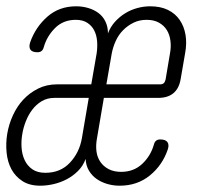

<svg xmlns="http://www.w3.org/2000/svg" viewBox="-36 -580 656 610"><path d="M254 -312 271 -410Q274 -430 272.5 -449Q271 -468 263.5 -483Q256 -498 241.5 -507.5Q227 -517 205 -517Q165 -517 139 -491Q113 -465 103 -430Q101 -422 96 -418Q91 -414 83 -414Q66 -414 60.5 -422.5Q55 -431 60 -446Q77 -494 114.5 -527Q152 -560 206 -560Q226 -560 244.5 -554.5Q263 -549 277 -538.5Q291 -528 299 -511.5Q307 -495 307 -474Q315 -495 329.5 -511Q344 -527 362 -538Q380 -549 400.5 -554.5Q421 -560 441 -560Q474 -560 497.5 -548.5Q521 -537 535 -516.5Q549 -496 553.5 -469Q558 -442 552 -410L538 -329Q533 -299 515 -284Q497 -269 467 -269H294L272 -140Q268 -118 270.5 -99Q273 -80 283 -65.5Q293 -51 309.5 -42.5Q326 -34 349 -34Q389 -34 416 -59.5Q443 -85 453 -121Q455 -129 460 -133Q465 -137 473 -137Q490 -137 496 -128.5Q502 -120 497 -105Q480 -55 440 -22.5Q400 10 344 10Q324 10 305 4.5Q286 -1 271 -11.5Q256 -22 246.5 -38Q237 -54 236 -75Q228 -53 212 -37Q196 -21 176 -10.5Q156 0 134 5Q112 10 92 10Q58 10 35.5 -4.5Q13 -19 0.5 -42Q-12 -65 -15 -95Q-18 -125 -13 -155Q-8 -185 5 -213.5Q18 -242 38 -263.5Q58 -285 85 -298.5Q112 -312 145 -312ZM246 -269H137Q114 -269 96.5 -258.5Q79 -248 66.5 -231.5Q54 -215 46 -194.5Q38 -174 35 -155Q31 -133 32.5 -111Q34 -89 42.5 -71Q51 -53 67 -42Q83 -31 108 -31Q156 -31 186 -63Q216 -95 224 -140ZM302 -312H472Q480 -312 484 -315.5Q488 -319 490 -327L504 -410Q508 -431 505.5 -450.5Q503 -470 494 -484.5Q485 -499 469 -508Q453 -517 430 -517Q407 -517 388.5 -508Q370 -499 355.5 -484.5Q341 -470 332 -450.5Q323 -431 319 -410Z"/></svg>

Font: Maple Mono Thin
Style: Italic
Weight: 250
Italic angle: -10°
Monospace: yes
Designer: subframe7536
Version: Version 7.000